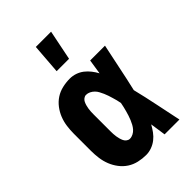

<svg xmlns="http://www.w3.org/2000/svg" viewBox="-226 -851 952 952"><g transform="rotate(-45 250.0 -375.0)"><path d="M219 8Q193 8 167 2Q141 -4 119.5 -18Q98 -32 82 -53Q66 -74 56.5 -98Q47 -122 43.5 -148Q40 -174 40 -200V-320Q40 -346 43.5 -372Q47 -398 56.5 -422Q66 -446 82 -467Q98 -488 119.5 -502Q141 -516 167 -522Q193 -528 219 -528Q239 -528 258 -521.5Q277 -515 292.5 -503Q308 -491 320.5 -475Q333 -459 342 -442Q345 -461 348 -480.5Q351 -500 354 -520H458Q444 -456 431 -391.5Q418 -327 403 -263Q419 -198 432.5 -132Q446 -66 460 0H356Q353 -21 350 -41.5Q347 -62 344 -82Q334 -64 322 -47.5Q310 -31 294 -18.5Q278 -6 258.5 1Q239 8 219 8ZM219 -106Q231 -106 242.5 -112Q254 -118 262 -127Q270 -136 276 -147Q282 -158 286.5 -169Q291 -180 295 -192Q299 -204 302 -215.5Q305 -227 308 -239Q311 -251 313 -263Q311 -275 308 -286.5Q305 -298 301.5 -309.5Q298 -321 294.5 -332Q291 -343 286 -354Q281 -365 275.5 -375.5Q270 -386 261.5 -394.5Q253 -403 242 -408.5Q231 -414 219 -414Q210 -414 202 -408Q194 -402 190 -393.5Q186 -385 183.5 -376Q181 -367 179.5 -357.5Q178 -348 177.5 -338.5Q177 -329 177 -320V-200Q177 -191 177.5 -181.5Q178 -172 179.5 -162.5Q181 -153 183.5 -144Q186 -135 190 -126.5Q194 -118 202 -112Q210 -106 219 -106ZM199 -600 211 -758H318L286 -600Z"/></g></svg>

Font: Iosevka Curly Heavy
Style: Regular
Weight: 900
Monospace: yes
Designer: Belleve Invis
Foundry: Belleve Invis
Version: Version 22.1.2; ttfautohint (v1.8.4)